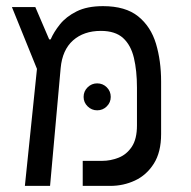

<svg xmlns="http://www.w3.org/2000/svg" viewBox="-20 -609 626 629"><path d="M61.5 0 101.1 -383.3 19 -585.9H95.7L141.1 -480H146Q156.2 -503.9 176.3 -529.1Q196.3 -554.2 230.7 -571.5Q265.1 -588.9 317.4 -588.9Q391.1 -588.9 432.6 -555.4Q474.1 -522 491 -465.8Q507.8 -409.7 507.8 -341.8V-169.9Q507.8 -110.4 483.9 -72.8Q460 -35.2 422.1 -17.6Q384.3 0 341.3 0H251V-82H314.5Q341.8 -82 368.2 -92.3Q394.5 -102.5 411.6 -127.9Q428.7 -153.3 428.7 -198.2V-321.8Q428.7 -377.4 418.7 -419.4Q408.7 -461.4 383.1 -484.6Q357.4 -507.8 310.5 -507.8Q254.4 -507.8 219.2 -476.6Q184.1 -445.3 178.7 -385.7L144 0ZM298.3 -247.6Q280.3 -247.6 267.1 -260.5Q253.9 -273.4 253.9 -291.5Q253.9 -310.1 267.1 -323Q280.3 -335.9 298.3 -335.9Q316.9 -335.9 329.8 -323Q342.8 -310.1 342.8 -291.5Q342.8 -273.4 329.8 -260.5Q316.9 -247.6 298.3 -247.6Z"/></svg>

Font: Cascadia Mono SemiLight
Style: Regular
Weight: 350
Monospace: yes
Designer: Aaron Bell
Foundry: Saja Typeworks
Version: Version 2404.023; ttfautohint (v1.8.4)